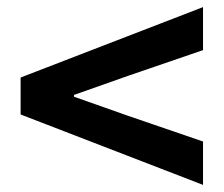

<svg xmlns="http://www.w3.org/2000/svg" viewBox="-20 -646 629 540"><path d="M551 -126 38 -324V-428L551 -626V-505L341 -433L188 -379V-374L341 -320L551 -248Z"/></svg>

Font: Noto Sans Korean Bold
Style: Bold
Weight: 700
Designer: Ryoko NISHIZUKA  (kana & ideographs); Paul D. Hunt (Latin, Greek & Cyrillic); Wenlong ZHANG  (bopomofo); Sandoll Communi
Foundry: Adobe Systems Incorporated
Version: Version 1.000;PS 1;hotconv 1.0.78;makeotf.lib2.5.61930